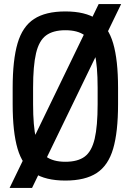

<svg xmlns="http://www.w3.org/2000/svg" viewBox="-20 -870 640 940"><path d="M27 50 463 -850H573L137 50ZM300 14Q203 14 146.5 -23Q90 -60 66 -142Q42 -224 42 -360V-440Q42 -576 66 -658Q90 -740 146.5 -777Q203 -814 300 -814Q397 -814 453.5 -777Q510 -740 534 -658Q558 -576 558 -440V-360Q558 -224 534 -142Q510 -60 453.5 -23Q397 14 300 14ZM300 -78Q361 -78 395 -103.5Q429 -129 443.5 -190.5Q458 -252 458 -360V-440Q458 -548 443.5 -609.5Q429 -671 395 -696.5Q361 -722 300 -722Q240 -722 205.5 -696.5Q171 -671 156.5 -609.5Q142 -548 142 -440V-360Q142 -252 156.5 -190.5Q171 -129 205.5 -103.5Q240 -78 300 -78Z"/></svg>

Font: Victor Mono Thin
Style: Regular
Weight: 100
Monospace: yes
Designer: Rune Bjørnerås
Version: Version 1.561;gftools[0.9.30]